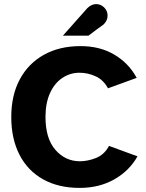

<svg xmlns="http://www.w3.org/2000/svg" viewBox="-20 -905 713 937"><path d="M369 12Q265 12 190 -30Q115 -72 75 -150Q35 -228 35 -334Q35 -440 76.5 -517.5Q118 -595 194 -637.5Q270 -680 373 -680Q468 -680 538.5 -638Q609 -596 647 -525L507 -474Q485 -515 447 -532.5Q409 -550 368 -550Q322 -550 284 -524.5Q246 -499 224 -450.5Q202 -402 202 -334Q202 -229 250.5 -173.5Q299 -118 370 -118Q408 -118 448.5 -134Q489 -150 512 -193L651 -142Q611 -71 537.5 -29.5Q464 12 369 12ZM287 -731Q317 -765 346.5 -798Q376 -831 406 -865Q426 -885 449 -885Q472 -885 488.5 -868.5Q505 -852 505 -829Q505 -816 500 -805.5Q495 -795 486 -786Q467 -773 449 -759Q431 -745 412 -731Z"/></svg>

Font: Atkinson Hyperlegible
Style: Bold
Weight: 700
Designer: Elliott Scott, Megan Eiswerth, Linus Boman, Theodore Petrosky
Foundry: Braille Institute
Version: Version 1.006; ttfautohint (v1.8.3)